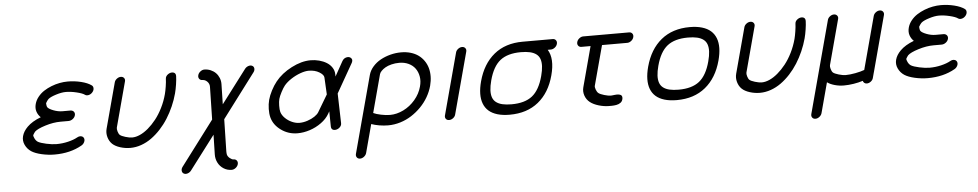

<svg xmlns="http://www.w3.org/2000/svg" viewBox="-41 -876 7353 1444"><g transform="rotate(-5 3635.0 -154.0)"><path d="M264.4 -288.6Q244.4 -307.4 235.7 -333.5Q227.1 -359.6 235.4 -390.9Q242.9 -419.2 262.6 -443.7Q282.2 -468.3 308.5 -485.4Q334.7 -502.4 365.8 -514.6Q397 -526.9 428.5 -532.7Q460 -538.6 489.5 -538.6Q541 -538.6 590.3 -526.4Q639.6 -514.2 667.7 -493.7Q679.2 -485.4 678.8 -469.8Q678.5 -454.3 666.5 -440.9Q654.5 -427.2 638.1 -423.5Q621.6 -419.7 610.1 -428Q593.8 -440.2 549.9 -450.8Q506.1 -461.4 468.8 -461.4Q436.5 -461.4 394.7 -448.2Q352.8 -435.1 336.2 -421.4Q331.1 -417.2 322.6 -405.4Q314.2 -393.6 313.5 -390.4Q312.7 -387.2 314.7 -375.4Q316.7 -363.5 319.6 -359.4Q329.1 -345.7 363.8 -332.5Q398.4 -319.3 430.7 -319.3H490.2Q507.6 -319.3 516.5 -308Q525.4 -296.6 521.2 -280.8Q517.1 -264.9 502.1 -253.5Q487.1 -242.2 469.7 -242.2H410.2Q354.7 -242.2 293.7 -223Q232.7 -203.9 212.6 -184.3Q209.7 -181.4 203.5 -171.5Q197.3 -161.6 196.5 -159.7Q194.8 -152.1 203.4 -134.2Q211.9 -116.2 226.6 -106.7Q245.4 -95.9 288.8 -86.4Q332.3 -76.9 365.7 -76.9Q409.9 -76.9 452.9 -87.2Q495.8 -97.4 524.4 -113.5Q540 -122.3 554.8 -119.3Q569.6 -116.2 575 -103Q580.3 -89.8 573 -74.1Q565.7 -58.3 550 -49.6Q462.6 0 345.2 0Q296.9 0 247.3 -11.2Q197.8 -22.5 169.9 -40.8Q140.6 -60.3 125.5 -92.5Q110.4 -124.8 119.4 -158.7Q128.9 -194.3 160.9 -226.3Q198 -263.4 264.4 -288.6Z M1209.7 -380.9Q1215.8 -404.1 1221.1 -438.1Q1226.3 -472.2 1226.8 -493.2Q1227.3 -514.6 1247.3 -528.1Q1264.6 -539.8 1282.7 -537.4Q1300.8 -534.7 1304.7 -518.3Q1305.9 -513.9 1305.7 -508.5Q1304.9 -481.4 1299.3 -444.8Q1293.7 -408.2 1285.9 -378.9Q1272.9 -330.6 1252.3 -283.7Q1231.7 -236.8 1205.1 -194.7Q1178.5 -152.6 1145.5 -116.9Q1112.5 -81.3 1076.4 -55.3Q1040.3 -29.3 999 -14.6Q957.8 0 916.3 0Q877.2 0 839.7 -11.8Q802.2 -23.7 781.2 -43.5Q759.8 -64 750.7 -95.7Q741.7 -127.4 750 -158.7L842 -501.5Q845.9 -516.6 860.2 -527.6Q874.5 -538.6 890.4 -538.6Q906 -538.6 914.6 -527.8Q923.1 -517.1 918.9 -502L827.6 -161.1Q825 -151.1 830.3 -132.1Q835.7 -113 845 -104.5Q855.5 -95.2 885.3 -86.1Q915 -76.9 936.8 -76.9Q963.9 -76.9 995 -90.7Q1026.1 -104.5 1057.9 -131.3Q1089.6 -158.2 1118.4 -194.5Q1147.2 -230.7 1171.4 -279.2Q1195.6 -327.6 1209.7 -380.9Z M1681.6 153.8Q1697.3 153.8 1705.6 165.2Q1713.9 176.5 1709.7 192.4Q1705.6 208 1691.2 219.4Q1676.8 230.7 1660.9 230.7Q1627.2 230.7 1599.9 213.1Q1572.5 195.6 1557.9 166.7Q1543.2 137.9 1543.9 104.5L1547.4 -44.4L1356 208.3Q1345.5 222.7 1329 228.3Q1312.5 233.9 1299.8 227.3Q1287.1 220.7 1285.4 205.8Q1283.7 190.9 1294.2 176.5L1546.9 -158.9L1552.2 -404.5Q1553.2 -427.5 1537 -444.5Q1520.8 -461.4 1500.2 -461.4Q1484.6 -461.4 1476.3 -472.8Q1468 -484.1 1472.2 -500Q1476.3 -515.9 1490.8 -527.2Q1505.4 -538.6 1521 -538.6Q1545.9 -538.6 1568.4 -529.1Q1590.8 -519.5 1606.7 -503.4Q1622.6 -487.3 1631.6 -465.1Q1640.6 -442.9 1640.1 -418.5L1636.7 -266.1L1825.9 -515.9Q1836.4 -530.3 1852.9 -536Q1869.4 -541.7 1882.1 -535.2Q1894.8 -529.1 1896.5 -514.5Q1898.2 -500 1887.9 -486.1L1637.7 -153.6L1632.3 88.4Q1632.1 92 1632.7 100.5Q1633.3 108.9 1634 111.8Q1637.5 127.7 1653.3 140.7Q1669.2 153.8 1681.6 153.8Z M2062.5 -171.4Q2069.6 -146.7 2091.8 -124.6Q2114 -102.5 2143.1 -89.7Q2172.1 -76.9 2199 -76.9Q2228.8 -76.9 2260.4 -87.4Q2292 -97.9 2314.6 -113.3Q2337.2 -128.7 2346.2 -143.8L2422.6 -272L2415.8 -400.6Q2414.8 -421.1 2381.6 -441.3Q2348.4 -461.4 2302 -461.4Q2275.1 -461.4 2239.3 -448.6Q2203.4 -435.8 2169.3 -413.7Q2135.3 -391.6 2114.7 -366.9Q2101.3 -350.3 2085.2 -319.5Q2069.1 -288.6 2064 -269.3Q2058.8 -250 2058.3 -218.9Q2057.9 -187.7 2062.5 -171.4ZM2499.5 -400.4 2560.8 -510.5Q2573.2 -533 2595.9 -537.1Q2614.5 -540.5 2626.7 -530Q2640.4 -518.1 2633.1 -498.8Q2631.8 -495.1 2629.6 -491.2L2504.6 -271.7L2510.7 -47.1Q2511.2 -26.1 2491.7 -11.7Q2474.6 0.7 2456.1 -1Q2437.3 -2.7 2432.9 -19.5Q2431.6 -23.4 2431.6 -28.1L2429.9 -143.8L2420.2 -126.5Q2398.9 -89.1 2358.5 -59.8Q2318.1 -30.5 2271 -15.3Q2223.9 0 2178.5 0Q2109.9 0 2055.1 -39.2Q2000.2 -78.4 1984.6 -136.2Q1977.3 -163.8 1978 -200.8Q1978.8 -237.8 1987.1 -269.3Q1995.4 -300.8 2014.5 -337.8Q2033.7 -374.8 2055.9 -402.3Q2102.3 -460.2 2178.2 -499.4Q2254.2 -538.6 2322.8 -538.6Q2356.4 -538.6 2387.8 -530.3Q2419.2 -522 2443.7 -506.8Q2468.3 -491.7 2483.4 -468.6Q2498.5 -445.6 2499.3 -418Z M3202.4 -269.3Q3190.9 -226.3 3167.5 -185.8Q3144 -145.3 3111.2 -111.8Q3078.4 -78.4 3039.3 -53.2Q3000.2 -28.1 2954.5 -14Q2908.7 0 2862.1 0Q2830.1 0 2795.9 -5.7Q2761.7 -11.5 2735.8 -21L2678.7 192.4Q2674.6 208 2660.2 219.4Q2645.8 230.7 2629.9 230.7Q2614.3 230.7 2606 219.5Q2597.7 208.3 2601.8 192.4L2672.1 -70.1Q2672.9 -73.5 2673.6 -75.4L2757.8 -389.4Q2766.8 -423.1 2791.9 -451.7Q2816.9 -480.2 2851 -499Q2885 -517.8 2925.4 -528.2Q2965.8 -538.6 3006.3 -538.6Q3045.2 -538.6 3078.5 -528.7Q3111.8 -518.8 3136.4 -501Q3160.9 -483.2 3178.3 -458.1Q3195.8 -433.1 3204.2 -403.4Q3212.6 -373.8 3212.3 -339.5Q3211.9 -305.2 3202.4 -269.3ZM3125.5 -269.3Q3137 -310.5 3130.6 -345.7Q3124.3 -380.9 3105.5 -406.6Q3086.7 -432.4 3055.4 -446.9Q3024.2 -461.4 2985.6 -461.4Q2954.3 -461.4 2926.5 -454.3Q2898.7 -447.3 2880 -436.3Q2861.3 -425.3 2849.5 -412.8Q2837.6 -400.4 2834.5 -388.9L2757.8 -102.3Q2778.6 -92.3 2815.6 -84.6Q2852.5 -76.9 2882.6 -76.9Q2934.1 -76.9 2984.6 -101.8Q3035.2 -126.7 3073.1 -171.1Q3111.1 -215.6 3125.5 -269.3Z M3418.5 -501.5Q3422.4 -516.6 3436.6 -527.6Q3450.9 -538.6 3466.8 -538.6Q3482.4 -538.6 3491 -527.6Q3499.5 -516.6 3495.4 -501.5L3370.8 -36.9Q3366.9 -21.7 3352.7 -10.9Q3338.4 0 3322.5 0Q3306.6 0 3298.3 -10.9Q3290 -21.7 3293.9 -36.9Z M4130.6 -461.4H4106.9Q4150.6 -391.6 4117.2 -267.3Q4083 -139.4 3996.9 -69.7Q3910.9 0 3780 0Q3727.3 0 3687.6 -11.8Q3647.9 -23.7 3622.4 -46.1Q3596.9 -68.6 3584.4 -101.4Q3571.8 -134.3 3572.5 -176.4Q3573.2 -218.5 3586.9 -269.3Q3621.6 -397.9 3707.5 -468.3Q3793.5 -538.6 3924.3 -538.6H4151.4Q4167 -538.6 4175.3 -527.2Q4183.6 -515.9 4179.4 -500Q4175.3 -484.1 4160.8 -472.8Q4146.2 -461.4 4130.6 -461.4ZM3903.8 -461.4Q3803.5 -461.4 3747.4 -417.1Q3691.4 -372.8 3663.8 -269.3Q3652.6 -227.3 3651.1 -195.9Q3649.7 -164.6 3657.7 -141.7Q3665.8 -118.9 3684.6 -104.6Q3703.4 -90.3 3731.9 -83.6Q3760.5 -76.9 3800.8 -76.9Q3901.1 -76.9 3957.2 -121.3Q4013.2 -165.8 4040.8 -269.3Q4052 -311.3 4053.5 -342.7Q4054.9 -374 4046.9 -396.9Q4038.8 -419.7 4020 -433.8Q4001.2 -448 3972.7 -454.7Q3944.1 -461.4 3903.8 -461.4Z M4458.3 -104.2Q4470 -95 4500.4 -85.9Q4530.8 -76.9 4550.5 -76.9Q4554.7 -76.9 4562.7 -77.9Q4570.8 -78.9 4578.4 -79.7Q4585.9 -80.6 4595.1 -80.9Q4604.2 -81.3 4611.5 -79.8Q4618.7 -78.4 4624.5 -75.2Q4630.4 -72 4633.2 -65.2Q4636 -58.3 4634.8 -48.3Q4633.5 -38.1 4629 -30Q4624.5 -22 4617.8 -17.1Q4611.1 -12.2 4602.8 -8.5Q4594.5 -4.9 4585.4 -3.4Q4576.4 -2 4567.4 -0.9Q4558.3 0.2 4550.3 0Q4542.2 -0.2 4535.6 0Q4531.7 0 4530 0Q4492.2 0 4452.3 -11.8Q4412.4 -23.7 4387.7 -43.2Q4362.3 -63.2 4351.4 -94.6Q4340.6 -126 4349.1 -157.5L4430.4 -461.4H4361.3Q4345.7 -461.4 4337.4 -472.8Q4329.1 -484.1 4333.3 -500Q4337.4 -515.9 4351.8 -527.2Q4366.2 -538.6 4381.8 -538.6H4728Q4743.7 -538.6 4752 -527.2Q4760.3 -515.9 4756.1 -500Q4752 -484.1 4737.5 -472.8Q4723.1 -461.4 4707.5 -461.4H4516.8L4436 -160.4Q4433.6 -150.9 4440.4 -132Q4447.3 -113 4458.3 -104.2Z M5165.3 -461.4Q5064.9 -461.4 5008.9 -417.1Q4952.9 -372.8 4925.3 -269.3Q4914.1 -227.3 4912.6 -195.9Q4911.1 -164.6 4919.2 -141.7Q4927.2 -118.9 4946 -104.6Q4964.8 -90.3 4993.4 -83.6Q5022 -76.9 5062.3 -76.9Q5162.6 -76.9 5218.6 -121.3Q5274.7 -165.8 5302.2 -269.3Q5313.5 -311.3 5314.9 -342.7Q5316.4 -374 5308.3 -396.9Q5300.3 -419.7 5281.5 -433.8Q5262.7 -448 5234.1 -454.7Q5205.6 -461.4 5165.3 -461.4ZM5041.5 0Q4988.8 0 4949.1 -11.8Q4909.4 -23.7 4883.9 -46.1Q4858.4 -68.6 4845.8 -101.4Q4833.3 -134.3 4834 -176.4Q4834.7 -218.5 4848.4 -269.3Q4883.1 -397.9 4969 -468.3Q5054.9 -538.6 5185.8 -538.6Q5238.5 -538.6 5278.2 -526.7Q5317.9 -514.9 5343.4 -492.4Q5368.9 -470 5381.6 -437.1Q5394.3 -404.3 5393.6 -362.2Q5392.8 -320.1 5379.2 -269.3Q5344.5 -140.6 5258.4 -70.3Q5172.4 0 5041.5 0Z M5962.9 -380.9Q5969 -404.1 5974.2 -438.1Q5979.5 -472.2 5980 -493.2Q5980.5 -514.6 6000.5 -528.1Q6017.8 -539.8 6035.9 -537.4Q6054 -534.7 6057.9 -518.3Q6059.1 -513.9 6058.8 -508.5Q6058.1 -481.4 6052.5 -444.8Q6046.9 -408.2 6039.1 -378.9Q6026.1 -330.6 6005.5 -283.7Q5984.9 -236.8 5958.3 -194.7Q5931.6 -152.6 5898.7 -116.9Q5865.7 -81.3 5829.6 -55.3Q5793.5 -29.3 5752.2 -14.6Q5710.9 0 5669.4 0Q5630.4 0 5592.9 -11.8Q5555.4 -23.7 5534.4 -43.5Q5512.9 -64 5503.9 -95.7Q5494.9 -127.4 5503.2 -158.7L5595.2 -501.5Q5599.1 -516.6 5613.4 -527.6Q5627.7 -538.6 5643.6 -538.6Q5659.2 -538.6 5667.7 -527.8Q5676.3 -517.1 5672.1 -502L5580.8 -161.1Q5578.1 -151.1 5583.5 -132.1Q5588.9 -113 5598.1 -104.5Q5608.6 -95.2 5638.4 -86.1Q5668.2 -76.9 5689.9 -76.9Q5717 -76.9 5748.2 -90.7Q5779.3 -104.5 5811 -131.3Q5842.8 -158.2 5871.6 -194.5Q5900.4 -230.7 5924.6 -279.2Q5948.7 -327.6 5962.9 -380.9Z M6447 -22.5Q6414.6 -12 6376.1 -6Q6337.6 0 6302.7 0Q6267.8 0 6233.5 -9.6Q6199.2 -19.3 6177.7 -35.2L6116.7 192.4Q6112.5 208 6098.1 219.4Q6083.7 230.7 6067.9 230.7Q6052.2 230.7 6043.9 219.5Q6035.6 208.3 6039.8 192.4L6225.6 -501.2Q6229.5 -516.6 6243.9 -527.6Q6258.3 -538.6 6274.2 -538.6Q6289.8 -538.6 6298.3 -527.8Q6306.9 -517.1 6302.7 -502L6211.4 -161.1Q6208.7 -151.1 6214.1 -132.1Q6219.5 -113 6228.8 -104.5Q6239.5 -95.2 6270.3 -86.1Q6301 -76.9 6323.5 -76.9Q6354.5 -76.9 6396.5 -84.8Q6438.5 -92.8 6465.1 -103L6572 -502Q6576.2 -517.1 6590.3 -527.8Q6604.5 -538.6 6620.1 -538.6Q6635.7 -538.6 6644.3 -527.6Q6652.8 -516.6 6648.7 -501.5L6535.9 -79.8L6534.9 -76.9L6524.2 -36.9Q6520.3 -21.7 6506 -10.9Q6491.7 0 6475.8 0Q6464.4 0 6456.7 -6.5Q6449 -12.9 6447 -22.5Z M6855.7 -288.6Q6835.7 -307.4 6827 -333.5Q6818.4 -359.6 6826.7 -390.9Q6834.2 -419.2 6853.9 -443.7Q6873.5 -468.3 6899.8 -485.4Q6926 -502.4 6957.2 -514.6Q6988.3 -526.9 7019.8 -532.7Q7051.3 -538.6 7080.8 -538.6Q7132.3 -538.6 7181.6 -526.4Q7231 -514.2 7259 -493.7Q7270.5 -485.4 7270.1 -469.8Q7269.8 -454.3 7257.8 -440.9Q7245.8 -427.2 7229.4 -423.5Q7212.9 -419.7 7201.4 -428Q7185.1 -440.2 7141.2 -450.8Q7097.4 -461.4 7060.1 -461.4Q7027.8 -461.4 6986 -448.2Q6944.1 -435.1 6927.5 -421.4Q6922.4 -417.2 6913.9 -405.4Q6905.5 -393.6 6904.8 -390.4Q6904.1 -387.2 6906 -375.4Q6908 -363.5 6910.9 -359.4Q6920.4 -345.7 6955.1 -332.5Q6989.7 -319.3 7022 -319.3H7081.5Q7098.9 -319.3 7107.8 -308Q7116.7 -296.6 7112.5 -280.8Q7108.4 -264.9 7093.4 -253.5Q7078.4 -242.2 7061 -242.2H7001.5Q6946 -242.2 6885 -223Q6824 -203.9 6804 -184.3Q6801 -181.4 6794.8 -171.5Q6788.6 -161.6 6787.8 -159.7Q6786.1 -152.1 6794.7 -134.2Q6803.2 -116.2 6817.9 -106.7Q6836.7 -95.9 6880.1 -86.4Q6923.6 -76.9 6957 -76.9Q7001.2 -76.9 7044.2 -87.2Q7087.2 -97.4 7115.7 -113.5Q7131.3 -122.3 7146.1 -119.3Q7160.9 -116.2 7166.3 -103Q7171.6 -89.8 7164.3 -74.1Q7157 -58.3 7141.4 -49.6Q7054 0 6936.5 0Q6888.2 0 6838.6 -11.2Q6789.1 -22.5 6761.2 -40.8Q6731.9 -60.3 6716.8 -92.5Q6701.7 -124.8 6710.7 -158.7Q6720.2 -194.3 6752.2 -226.3Q6789.3 -263.4 6855.7 -288.6Z"/></g></svg>

Font: Tecnico
Style: GruesoInclinado
Weight: 700
Italic angle: -15°
Version: Version 1.3